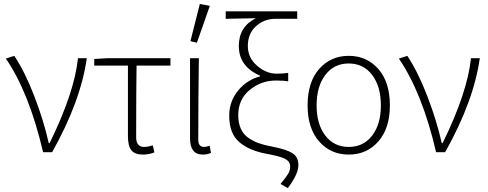

<svg xmlns="http://www.w3.org/2000/svg" viewBox="-20 -777 2491 980"><path d="M200 0Q129 -304 10 -478L53 -492Q107 -411 155 -286.5Q203 -162 229 -46H233Q360 -305 378 -480H423Q392 -260 246 0Z M710 12Q668 12 650.5 -10Q633 -32 633 -82V-442H461V-476L528 -480H850V-442H677Q675 -318 675 -76Q675 -27 716 -27Q734 -27 760 -35L768 1Q739 12 710 12Z M1015 12Q950 12 950 -70V-480H995Q992 -270 992 -64Q992 -27 1021 -27Q1032 -27 1050 -33L1057 3Q1039 12 1015 12ZM952 -567 1000 -757 1051 -747 985 -559Z M1449 183 1412 162Q1443 124 1452 108Q1461 92 1461 73Q1461 48 1436.5 34.5Q1412 21 1341 8Q1252 -8 1201 -52Q1150 -96 1150 -186Q1150 -260 1195.5 -315Q1241 -370 1307 -387V-391Q1199 -438 1199 -542Q1199 -641 1286 -684Q1164 -682 1132 -681V-719H1497V-681H1385Q1329 -681 1287 -643.5Q1245 -606 1245 -542Q1245 -482 1292 -441.5Q1339 -401 1391 -401Q1426 -401 1451 -405V-362Q1428 -366 1388 -366Q1313 -366 1254.5 -318Q1196 -270 1196 -189Q1196 -149 1209.5 -119.5Q1223 -90 1249 -72.5Q1275 -55 1302.5 -45.5Q1330 -36 1368 -29Q1441 -15 1472 4.5Q1503 24 1503 66Q1503 112 1449 183Z M1550 -239Q1550 -358 1609 -425Q1668 -492 1760 -492Q1852 -492 1911 -425Q1970 -358 1970 -239Q1970 -122 1911 -55Q1852 12 1760 12Q1668 12 1609 -55Q1550 -122 1550 -239ZM1924 -239Q1924 -336 1879.5 -394.5Q1835 -453 1760 -453Q1685 -453 1640.5 -394.5Q1596 -336 1596 -239Q1596 -143 1640.5 -85Q1685 -27 1760 -27Q1835 -27 1879.5 -85Q1924 -143 1924 -239Z M2206 0Q2135 -304 2016 -478L2059 -492Q2113 -411 2161 -286.5Q2209 -162 2235 -46H2239Q2366 -305 2384 -480H2429Q2398 -260 2252 0Z"/></svg>

Font: Toshiba Sans Light
Style: Regular
Weight: 300
Designer: Paul D. Hunt
Foundry: Toshiba Corporation
Version: Version 2.020;PS 2.0;hotconv 1.0.86;makeotf.lib2.5.63406